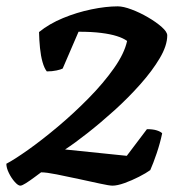

<svg xmlns="http://www.w3.org/2000/svg" viewBox="-26 -585 592 605"><path d="M38 0Q31 0 20.5 -11.8Q10 -23.5 2 -39.8Q-6 -56 -6 -69Q19 -82 62.8 -113Q106.5 -144 156.5 -186Q206.5 -228 253.2 -275.5Q300 -323 333 -369.8Q366 -416.5 374.5 -456Q362 -465 342.2 -471.2Q322.5 -477.5 293.2 -481.2Q264 -485 221.5 -485L171.5 -369Q166 -366 152.2 -363Q138.5 -360 121.5 -360Q113.5 -370 108 -389.5Q102.5 -409 100 -434Q97.5 -459 97 -484Q129 -510 172.5 -528Q216 -546 262 -555.5Q308 -565 345 -565Q362.5 -565 388.5 -555.2Q414.5 -545.5 440.2 -530.5Q466 -515.5 483.5 -500Q501 -484.5 501 -473.5Q501 -441.5 477.5 -401.8Q454 -362 416.2 -319.5Q378.5 -277 334.8 -237.5Q291 -198 250 -165.8Q209 -133.5 179 -114L373.5 -94L437 -178Q456.5 -178 468.5 -174Q480.5 -170 485 -165Q479 -135.5 467.8 -102.2Q456.5 -69 447.5 -49Q434.5 -39.5 412 -28Q389.5 -16.5 366.5 -8.2Q343.5 0 328.5 0Q318.5 0 288.8 -6.5Q259 -13 222 -21Q185 -29 152.5 -35.5Q120 -42 103.5 -42Q96 -36.5 82.2 -26.2Q68.5 -16 56 -8Q43.5 0 38 0Z"/></svg>

Font: Texturina Medium
Style: Italic
Weight: 500
Italic angle: -11°
Designer: Guillermo Torres Carreño
Foundry: Omnibus-Type
Version: Version 1.002